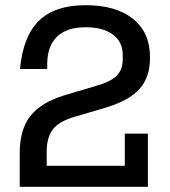

<svg xmlns="http://www.w3.org/2000/svg" viewBox="-20 -720 654 740"><path d="M229 -353 347 -388Q405 -404 429 -427.5Q453 -451 453 -490V-508Q453 -559 415 -587Q377 -615 310 -615Q237 -615 199.5 -578.5Q162 -542 162 -472V-454H57Q69 -581 130.5 -640.5Q192 -700 310 -700Q427 -700 492.5 -647.5Q558 -595 558 -501V-495Q558 -422 517.5 -377Q477 -332 387 -305L268 -270Q209 -253 184.5 -222.5Q160 -192 160 -134V-81H461V-205H550V0H56V-130Q56 -221 97 -273Q138 -325 229 -353Z"/></svg>

Font: Mozilla Headline BETA
Style: Regular
Weight: 400
Designer: Studio DRAMA
Foundry: Studio DRAMA
Version: Version 0.100